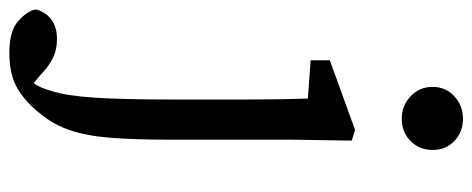

<svg xmlns="http://www.w3.org/2000/svg" viewBox="-397 -446 1011 411"><g transform="rotate(90 108.5 -240.5)"><path d="M15 245Q-31 245 -52.5 225.5Q-74 206 -77 188Q-71 167 -55 155Q-39 143 -13 143Q10 143 28.5 152.5Q47 162 63 178L81 193Q86 186 90 177Q94 168 98 154Q108 123 112 63Q116 3 116 -100V-263Q116 -303 115.5 -333Q115 -363 114 -394L32 -400V-441L181 -495L204 -488L202 -361V-99Q202 -25 198 27Q194 79 182 114.5Q170 150 147 178Q123 209 93.5 227Q64 245 15 245ZM157 -595Q129 -595 109 -614Q89 -633 89 -661Q89 -689 109 -707.5Q129 -726 157 -726Q186 -726 205 -707.5Q224 -689 224 -661Q224 -633 205 -614Q186 -595 157 -595Z"/></g></svg>

Font: Source Serif 4 SmText
Style: Regular
Weight: 400
Designer: Frank Grießhammer
Foundry: Adobe
Version: Version 4.005;hotconv 1.1.0;makeotfexe 2.6.0